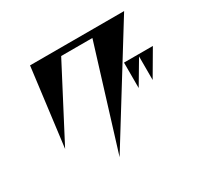

<svg xmlns="http://www.w3.org/2000/svg" viewBox="-165 -983 1329 1262"><g transform="rotate(-30 500.0 -351.5)"><path d="M910 -760 404 57 641 -711H404L121 -169L196 -760ZM959 -467 846 -274V-453L740 -274V-467Z"/></g></svg>

Font: Chokokutai
Style: Regular
Weight: 400
Designer: 108号,108go
Foundry: Font Zone 108
Version: Version 1.000; ttfautohint (v1.8.3)